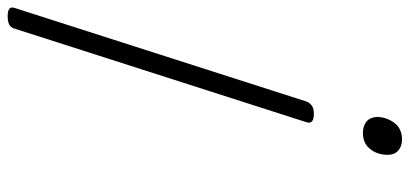

<svg xmlns="http://www.w3.org/2000/svg" viewBox="-304 -751 1069 501"><g transform="rotate(-90 230.5 -500.5)"><path d="M184 -216Q156 -216 162 -235L406 -996Q409 -1007 417 -1011Q425 -1015 439 -1015Q467 -1015 460 -996L216 -235Q213 -227 205.5 -221.5Q198 -216 184 -216ZM117 14Q99 14 88 4Q77 -6 77 -23Q77 -50 92 -69Q107 -88 134 -88Q153 -88 164 -78.5Q175 -69 176 -51Q175 -25 160 -5.5Q145 14 117 14Z"/></g></svg>

Font: Playwrite RO ExtraLight
Style: Regular
Weight: 250
Version: Version 1.002